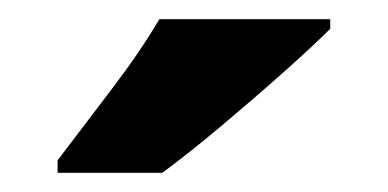

<svg xmlns="http://www.w3.org/2000/svg" viewBox="-20 -786 404 200"><path d="M324 -756Q306 -738 274.5 -710Q243 -682 209 -653.5Q175 -625 149 -606H40V-619Q65 -652 95.5 -692Q126 -732 146 -766H324Z"/></svg>

Font: Noto Sans Kannada SemiCondensed ExtraBold
Style: Regular
Weight: 800
Width: 4
Designer: Jelle Bosma - Monotype Design Team
Foundry: Monotype Imaging Inc.
Version: Version 2.005; ttfautohint (v1.8.4.7-5d5b)